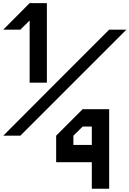

<svg xmlns="http://www.w3.org/2000/svg" viewBox="-58 -853 814 1207"><path d="M628.3 -166.7V333.3H519.2V166.7H295V0L461.7 -166.7ZM519.2 58.3V-57.5H461.7L403.3 0V58.3ZM236.7 -166.7Q104.2 -33.3 70 0H-37.5Q129.2 -167.5 295 -333.3L628.3 -666.7H736.7Q604.2 -533.3 570 -500Q437.5 -366.7 403.3 -333.3Q270.8 -200 236.7 -166.7ZM236.7 -833.3V-333.3H128.3V-724.2L70 -666.7H-37.5L128.3 -833.3Z"/></svg>

Font: 0xA000
Style: Bold
Weight: 700
Version: Version 0.1